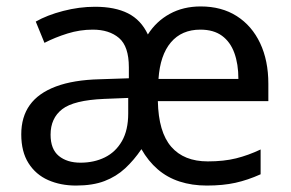

<svg xmlns="http://www.w3.org/2000/svg" viewBox="-20 -566 904 596"><path d="M603 -546Q668 -546 715 -516Q762 -486 787.5 -432Q813 -378 813 -306V-252H470Q472 -156 511.5 -110.5Q551 -65 625 -65Q675 -65 713 -74.5Q751 -84 789 -102V-25Q749 -7 710.5 1.5Q672 10 622 10Q576 10 537.5 -2.5Q499 -15 469.5 -40.5Q440 -66 419 -103Q396 -69 368.5 -43.5Q341 -18 304.5 -4Q268 10 216 10Q168 10 129.5 -7Q91 -24 68.5 -59.5Q46 -95 46 -149Q46 -203 72.5 -240Q99 -277 153.5 -297.5Q208 -318 290 -320L380 -323V-357Q380 -422 349.5 -448Q319 -474 268 -474Q228 -474 189.5 -462Q151 -450 118 -433L91 -499Q126 -519 176 -532Q226 -545 275 -545Q337 -545 377.5 -524.5Q418 -504 439 -459Q465 -500 507 -523Q549 -546 603 -546ZM303 -259Q209 -255 173 -227Q137 -199 137 -148Q137 -103 162.5 -82Q188 -61 230 -61Q272 -61 305.5 -77.5Q339 -94 358.5 -128Q378 -162 378 -214V-262ZM602 -474Q544 -474 510.5 -434.5Q477 -395 472 -321H720Q720 -367 707.5 -401.5Q695 -436 669 -455Q643 -474 602 -474Z"/></svg>

Font: Noto Sans Telugu
Style: Regular
Weight: 400
Designer: Jelle Bosma - Monotype Design Team
Foundry: Monotype Imaging Inc.
Version: Version 2.003